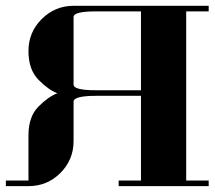

<svg xmlns="http://www.w3.org/2000/svg" viewBox="-20 -635 732 655"><path d="M0 0V-19H77.1V-172.9Q77.1 -237.3 111.3 -271.5Q145.5 -305.7 175.8 -316.9Q145.5 -328.1 111.3 -362.8Q77.1 -397.5 77.1 -460.9Q77.1 -524.9 122.1 -569.8Q167.5 -615.2 231 -615.2H691.9V-596.2H615.2V-19H691.9V0H384.8V-19H460.9V-308.1H308.1Q231 -308.1 231 -288.1V-153.8Q231 -89.8 186 -44.9Q141.1 0 77.1 0ZM231 -346.2Q231 -327.1 308.1 -327.1H460.9V-596.2H308.1Q231 -596.2 231 -577.1Z"/></svg>

Font: Hjet
Style: Regular
Weight: 400
Designer: T. Christopher White
Version: Version 1.2